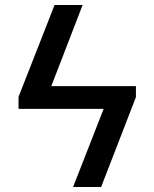

<svg xmlns="http://www.w3.org/2000/svg" viewBox="-20 -747 617 767"><path d="M523 -403V-359L384 0H272L394 -312H54V-360L198 -727H310L185 -403Z"/></svg>

Font: Sinter Medium
Style: Regular
Weight: 500
Foundry: Adobe & rsms
Version: Version 1.000